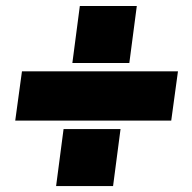

<svg xmlns="http://www.w3.org/2000/svg" viewBox="-20 -710 640 640"><path d="M30.8 -308.1 53.2 -472.2H573.2L550.8 -308.1ZM381.8 -279.8 356.9 -89.8H167L191.9 -279.8ZM436 -689.9 411.1 -500H221.2L246.1 -689.9Z"/></svg>

Font: Cooper Hewitt
Style: Heavy Italic
Weight: 714
Designer: Village Type and Design LLC
Foundry: Cooper Hewitt Smithsonian Design Museum
Version: 1.000